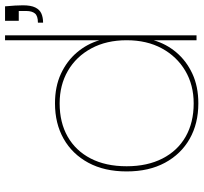

<svg xmlns="http://www.w3.org/2000/svg" viewBox="-42 -738 787 742"><g transform="rotate(-90 351.0 -366.5)"><path d="M642 -740H698Q700 -718 701 -701.5Q702 -685 702 -671Q702 -640 693.5 -623Q685 -606 670 -599.5Q655 -593 635 -593V-613Q661 -613 670.5 -624.5Q680 -636 680 -658V-687H642ZM60 -270Q60 -356 93.5 -418Q127 -480 186 -513.5Q245 -547 323 -547Q388 -547 437.5 -524Q487 -501 520 -462Q553 -423 567 -375V-740H586V0H567V-166Q553 -117 520 -78Q487 -39 437.5 -16Q388 7 323 7Q245 7 186 -26.5Q127 -60 93.5 -122Q60 -184 60 -270ZM567 -270Q567 -348 535.5 -406.5Q504 -465 449 -497Q394 -529 323 -529Q249 -529 194.5 -498Q140 -467 110 -409Q80 -351 80 -270Q80 -190 110 -131.5Q140 -73 194.5 -42Q249 -11 323 -11Q394 -11 449 -43.5Q504 -76 535.5 -134Q567 -192 567 -270Z"/></g></svg>

Font: Poppins Variable
Style: Regular
Weight: 100
Designer: Jonny Pinhorn
Foundry: Indian Type Foundry
Version: Version 6.000